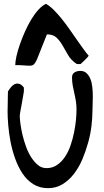

<svg xmlns="http://www.w3.org/2000/svg" viewBox="-20 -979 542 1001"><path d="M19.5 -398.4Q19.5 -404.3 20 -419.4Q20.5 -434.6 20.5 -451.2Q20.5 -467.8 21 -481.9Q21.5 -496.1 21.5 -502Q28.3 -513.7 37.6 -524.9Q46.9 -536.1 57.1 -540.5Q67.4 -544.9 79.6 -542Q91.8 -539.1 104.5 -522.5V-514.6V-502Q103.5 -497.1 100.6 -479Q97.7 -460.9 93.8 -439.5Q89.8 -418 86.4 -399.9Q83 -381.8 83 -377Q83 -358.4 86.9 -330.6Q90.8 -302.7 98.1 -272.5Q105.5 -242.2 116.7 -211.9Q127.9 -181.6 143.6 -157.7Q159.2 -133.8 178.2 -118.2Q197.3 -102.5 222.7 -102.5Q253.9 -102.5 277.8 -119.1Q301.8 -135.7 319.3 -162.1Q336.9 -188.5 348.1 -221.7Q359.4 -254.9 366.2 -288.6Q373 -322.3 376 -353.5Q378.9 -384.8 378.9 -408.2Q378.9 -431.6 375.5 -452.6Q372.1 -473.6 367.2 -494.1Q362.3 -514.6 358.9 -534.7Q355.5 -554.7 355.5 -575.2Q355.5 -593.8 368.7 -601.6Q381.8 -609.4 398.4 -609.4Q418.9 -609.4 431.6 -597.2Q444.3 -585 451.7 -566.4Q459 -547.9 461.4 -523.9Q463.9 -500 463.9 -476.6Q463.9 -453.1 462.9 -432.1Q461.9 -411.1 461.9 -398.4Q461.9 -365.2 457 -323.2Q452.1 -281.2 439.9 -236.8Q427.7 -192.4 409.7 -149.4Q391.6 -106.4 365.7 -72.8Q339.8 -39.1 306.2 -18.6Q272.5 2 230.5 2Q186.5 2 153.3 -19Q120.1 -40 97.2 -74.7Q74.2 -109.4 58.6 -153.3Q43 -197.3 34.7 -241.2Q26.4 -285.2 22.9 -326.7Q19.5 -368.2 19.5 -398.4ZM219.7 -959Q239.3 -948.2 259.8 -927.7Q280.3 -907.2 301.3 -881.3Q322.3 -855.5 342.3 -826.7Q362.3 -797.9 380.9 -771.5Q399.4 -745.1 415.5 -722.7Q431.6 -700.2 442.4 -688.5Q441.4 -686.5 436.5 -680.7Q431.6 -674.8 424.8 -668.5Q418 -662.1 411.1 -655.3Q404.3 -648.4 400.4 -645.5Q397.5 -645.5 396.5 -645.5Q393.6 -644.5 390.6 -644.5Q386.7 -644.5 383.8 -645.5Q380.9 -645.5 379.9 -645.5Q350.6 -665 335 -691.9Q319.3 -718.8 305.7 -742.7Q292 -766.6 274.4 -783.2Q256.8 -799.8 224.6 -799.8Q204.1 -750 192.4 -718.8Q180.7 -687.5 172.9 -669.9Q165 -652.3 158.2 -645Q151.4 -637.7 140.1 -636.7Q128.9 -635.7 109.9 -637.7Q90.8 -639.6 59.6 -639.6Q59.6 -658.2 65.9 -686.5Q72.3 -714.8 83.5 -747.1Q94.7 -779.3 109.9 -813.5Q125 -847.7 142.6 -877Q160.2 -906.2 180.2 -928.2Q200.2 -950.2 219.7 -959Z"/></svg>

Font: Gloria Hallelujah
Style: Regular
Weight: 400
Designer: Kimberly Geswein
Foundry: Kimberly Geswein
Version: Version 1.004 2010